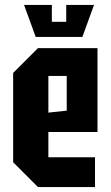

<svg xmlns="http://www.w3.org/2000/svg" viewBox="-20 -754 446 774"><path d="M33 -100V-460L133 -560H373V-222H175V-120H363V0H133ZM175 -300 249 -308V-448H175ZM247 -734H359L312 -605H124L77 -734H189V-666H247Z"/></svg>

Font: Tektur Condensed SemiBold
Style: Regular
Weight: 600
Width: 3
Designer: Adam Jagosz
Foundry: Adam Jagosz
Version: Version 1.005;gftools[0.9.30]